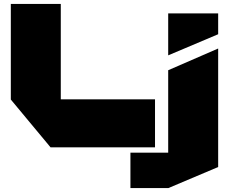

<svg xmlns="http://www.w3.org/2000/svg" viewBox="-20 -750 1174 976"><path d="M237 -1 35 -244V-245H768V-1ZM35 -245V-730H289V-245ZM835 206V-393L1088 -503H1089V99L836 206ZM643 206V26H835V206ZM835 -469V-682H1089V-576L836 -469Z"/></svg>

Font: Foldit Thin Black
Style: Regular
Weight: 900
Version: Version 1.003